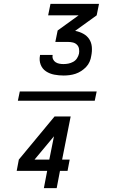

<svg xmlns="http://www.w3.org/2000/svg" viewBox="-20 -820 590 989"><path d="M72 -301 82 -349H478L468 -301ZM308 -431Q283 -431 259.5 -435.5Q236 -440 217 -452.5Q198 -465 189.5 -487Q181 -509 186 -534V-537H251V-535Q249 -524 253.5 -514.5Q258 -505 266.5 -499.5Q275 -494 285.5 -492Q296 -490 307 -490Q320 -490 332.5 -492.5Q345 -495 357 -501.5Q369 -508 376.5 -519.5Q384 -531 387 -544Q389 -556 387 -568.5Q385 -581 376.5 -589.5Q368 -598 356 -601Q344 -604 331 -604H265L277 -663L385 -741H228L240 -800H490L478 -741L367 -661Q389 -657 408.5 -646.5Q428 -636 439.5 -618.5Q451 -601 453 -578.5Q455 -556 450 -532Q448 -517 441.5 -502Q435 -487 423.5 -475Q412 -463 398 -454Q384 -445 369 -440Q354 -435 338.5 -433Q323 -431 308 -431ZM206 149 223 60H66L77 2L261 -220H344L300 2H339L328 60H289L272 149ZM158 2H234L258 -118Z"/></svg>

Font: Lode
Style: Italic
Weight: 400
Italic angle: -11°
Monospace: yes
Designer: Belleve Invis
Foundry: Belleve Invis
Version: Version 29.2.0; ttfautohint (v1.8.3)